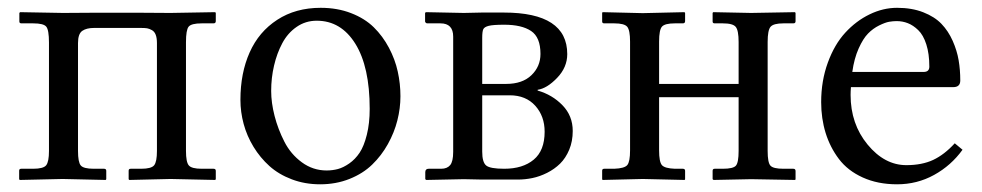

<svg xmlns="http://www.w3.org/2000/svg" viewBox="-20 -462 2527 494"><path d="M106 -352.5Q106 -384.8 99.1 -393.3Q92.3 -401.9 65.4 -401.9H35.2Q29.8 -401.9 29.8 -406.7V-428.7L31.7 -430.7L142.1 -428.7L216.8 -429.2H343.3L418.9 -428.7L533.7 -430.7L535.2 -428.7V-407.7Q535.2 -401.9 529.3 -401.9H499Q472.2 -401.9 465.3 -393.3Q458.5 -384.8 458.5 -353.5V-73.7Q458.5 -44.9 465.8 -36.4Q473.1 -27.8 499 -27.8H529.3Q535.2 -27.8 535.2 -22.5V-1L533.7 1L418.9 -1.5L312.5 1L311 -1V-22.9Q311 -27.8 316.4 -27.8H343.3Q369.6 -27.8 376.7 -36.9Q383.8 -45.9 383.8 -73.7V-351.1Q383.8 -364.3 380.6 -372.6Q377.4 -380.9 370.8 -384.5Q364.3 -388.2 358.4 -389.2Q352.5 -390.1 343.3 -390.1H221.7Q202.6 -390.1 191.7 -382.6Q180.7 -375 180.7 -351.1V-73.7Q180.7 -44.9 187.7 -36.4Q194.8 -27.8 221.2 -27.8H247.6Q253.4 -27.8 253.4 -22.5V-1L252 1L141.1 -1.5L30.8 1L29.3 -1V-22.9Q29.3 -27.8 34.7 -27.8H65.4Q91.8 -27.8 98.9 -36.9Q106 -45.9 106 -73.7Z M598.6 -205.1Q598.6 -273.9 622.3 -327.1Q646 -380.4 693.4 -411.1Q740.7 -441.9 805.2 -441.9Q848.1 -441.9 883.3 -428.2Q918.5 -414.6 941.7 -391.8Q964.8 -369.1 980.7 -339.1Q996.6 -309.1 1003.4 -277.8Q1010.3 -246.6 1010.3 -214.4Q1010.3 -183.6 1002.4 -152.3Q994.6 -121.1 978 -91.3Q961.4 -61.5 937.7 -38.6Q914.1 -15.6 879.4 -1.7Q844.7 12.2 803.7 12.2Q764.6 12.2 731 -0.5Q697.3 -13.2 673.3 -34.7Q649.4 -56.2 632.3 -84.2Q615.2 -112.3 606.9 -143.1Q598.6 -173.8 598.6 -205.1ZM794.9 -408.7Q766.1 -408.7 743.2 -392.8Q720.2 -377 706.3 -350.8Q692.4 -324.7 685.1 -293.2Q677.7 -261.7 677.7 -228Q677.7 -197.8 686.5 -163.6Q695.3 -129.4 711.7 -97.4Q728 -65.4 756.6 -44.4Q785.2 -23.4 820.3 -23.4Q835.4 -23.4 849.4 -27.1Q863.3 -30.8 878.7 -41.5Q894 -52.2 905.3 -69.1Q916.5 -85.9 923.8 -115.2Q931.2 -144.5 931.2 -182.1Q931.2 -290 894.3 -349.4Q857.4 -408.7 794.9 -408.7Z M1220.7 -246.1H1282.2Q1324.2 -246.1 1347.4 -268.6Q1370.6 -291 1370.6 -323.2Q1370.6 -366.2 1346.4 -382.3Q1322.3 -398.4 1277.3 -398.4Q1248.5 -398.4 1237.3 -395.5Q1226.1 -392.6 1223.4 -386.7Q1220.7 -380.9 1220.7 -364.3ZM1220.7 -216.8V-71.8Q1220.7 -44.4 1231 -36.1Q1241.2 -27.8 1277.3 -27.8Q1325.2 -27.8 1353.3 -51.3Q1381.3 -74.7 1381.3 -123Q1381.3 -163.1 1357.2 -189.9Q1333 -216.8 1291.5 -216.8ZM1076.7 1 1074.2 -1V-19Q1074.2 -27.8 1083 -27.8H1115.2Q1130.4 -27.8 1138.2 -37.1Q1146 -46.4 1146 -71.3V-367.7Q1146 -401.9 1113.3 -401.9H1079.1Q1077.1 -401.9 1075.4 -403.6Q1073.7 -405.3 1073.7 -406.7V-428.7L1075.7 -430.7L1173.3 -428.7L1219.2 -429.7H1276.4Q1439.5 -429.7 1439.5 -322.8Q1439.5 -288.6 1413.3 -261.5Q1387.2 -234.4 1363.3 -231V-229Q1400.9 -218.3 1427.2 -191.2Q1453.6 -164.1 1453.6 -125Q1453.6 -98.6 1444.6 -76.9Q1435.5 -55.2 1421.1 -41Q1406.7 -26.9 1387.7 -17.3Q1368.7 -7.8 1349.9 -3.9Q1331.1 0 1312.5 0H1220.7L1173.3 -1Z M1601.1 -355Q1601.1 -384.3 1593.8 -393.1Q1586.4 -401.9 1560.5 -401.9H1534.7Q1529.3 -401.9 1529.3 -406.7V-428.7L1530.3 -430.7L1633.8 -428.2L1741.2 -430.7L1742.7 -428.7V-407.7Q1742.7 -401.9 1736.8 -401.9H1716.3Q1690.9 -401.9 1683.3 -393.6Q1675.8 -385.3 1675.8 -355V-246.1H1880.4V-354Q1880.4 -383.8 1873 -392.8Q1865.7 -401.9 1839.8 -401.9H1818.8Q1813.5 -401.9 1813.5 -406.7V-428.7L1814.9 -430.7L1912.6 -428.7L2025.4 -430.7L2026.9 -428.7V-407.2Q2026.9 -401.9 2021 -401.9H1995.6Q1970.2 -401.9 1962.6 -393.1Q1955.1 -384.3 1955.1 -354V-73.7Q1955.1 -43.9 1962.2 -35.9Q1969.2 -27.8 1995.6 -27.8H2021Q2026.9 -27.8 2026.9 -22V-1L2025.9 1L1912.6 -1L1815.9 1L1813.5 -1V-22.5Q1813.5 -27.8 1818.8 -27.8H1839.8Q1866.7 -27.8 1873.5 -35.9Q1880.4 -43.9 1880.4 -73.7V-211.9H1675.8V-75.2Q1675.8 -45.4 1683.1 -37.1Q1690.4 -28.8 1716.3 -27.8H1736.8Q1742.7 -27.8 1742.7 -22.5V-1L1741.7 1L1633.8 -1.5L1530.3 1L1529.3 -1V-22.9Q1529.3 -27.8 1534.7 -27.8H1560.5Q1586.9 -28.8 1594 -37.4Q1601.1 -45.9 1601.1 -75.2Z M2172.9 -276.9H2356.4Q2371.1 -276.9 2371.1 -290.5Q2371.1 -323.7 2363.3 -347.9Q2355.5 -372.1 2342.5 -384.5Q2329.6 -397 2315.9 -402.3Q2302.2 -407.7 2287.1 -407.7Q2277.8 -407.7 2267.8 -406Q2257.8 -404.3 2241.9 -396.5Q2226.1 -388.7 2213.4 -375.7Q2200.7 -362.8 2189.2 -337.2Q2177.7 -311.5 2172.9 -276.9ZM2436.5 -93.3 2456.5 -76.7Q2427.2 -36.1 2383.5 -12Q2339.8 12.2 2288.1 12.2Q2238.3 12.2 2199.7 -5.4Q2161.1 -22.9 2138.4 -53Q2115.7 -83 2104.2 -120.1Q2092.8 -157.2 2092.8 -199.2Q2092.8 -253.9 2109.9 -300.8Q2127 -347.7 2154.8 -377.9Q2182.6 -408.2 2217.3 -425Q2252 -441.9 2288.1 -441.9Q2326.2 -441.9 2355.5 -430.4Q2384.8 -418.9 2402.3 -400.6Q2419.9 -382.3 2431.2 -356.9Q2442.4 -331.5 2446.5 -306.9Q2450.7 -282.2 2450.7 -254.9Q2450.7 -237.8 2432.6 -237.8H2169.4Q2168.5 -227.1 2168.5 -217.8Q2168.5 -143.1 2212.2 -90.1Q2255.9 -37.1 2312 -37.1Q2352.1 -37.1 2380.9 -50.5Q2409.7 -64 2436.5 -93.3Z"/></svg>

Font: Libertinage
Style: b
Weight: 400
Designer: OSP
Foundry: OSP
Version: Version 1.0; 2008; OFL relea